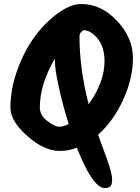

<svg xmlns="http://www.w3.org/2000/svg" viewBox="-20 -767 699 959"><path d="M470 -94Q478 -71 491 -36Q504 -1 511 18.5Q518 38 526 62Q540 107 540 130.5Q540 154 532 163Q524 172 503 172Q443 172 364 -29Q321 -13 279 -13Q201 -13 116.5 -87.5Q32 -162 32 -230Q32 -322 67 -418.5Q102 -515 154.5 -585.5Q207 -656 270 -701.5Q333 -747 386 -747Q486 -747 565 -662.5Q644 -578 644 -477.5Q644 -377 596 -270.5Q548 -164 470 -94ZM398 -616H395Q377 -602 377 -587Q377 -421 423 -246Q502 -358 502 -461Q502 -533 467.5 -574.5Q433 -616 398 -616ZM254 -462V-474Q179 -347 179 -230Q179 -191 216.5 -162.5Q254 -134 276 -134Q298 -134 323 -148Q293 -243 273.5 -333Q254 -423 254 -462Z"/></svg>

Font: Kalam
Style: Bold
Weight: 700
Version: Version 2.001;PS 1.0;hotconv 1.0.79;makeotf.lib2.5.61930; tt